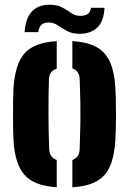

<svg xmlns="http://www.w3.org/2000/svg" viewBox="-20 -783 545 812"><path d="M37 -191Q36 -210 35.5 -239.2Q35 -268.5 35 -301.2Q35 -334 35.5 -363Q36 -392 37 -410Q43.5 -512 84.2 -557.8Q125 -603.5 220 -609V-493Q188 -481.5 187 -448Q185 -386.5 185 -309.2Q185 -232 188 -153Q189 -117.5 220 -106.5V9Q124 3 83.2 -43.8Q42.5 -90.5 37 -191ZM286 9V-106.5Q316 -116.5 317 -153Q319 -212 319.8 -258.5Q320.5 -305 319.8 -349.8Q319 -394.5 317 -448Q316 -483.5 286 -493.5V-609Q351.5 -605 389.8 -583Q428 -561 446.2 -518.5Q464.5 -476 468 -410Q469 -391 469.8 -361.5Q470.5 -332 470.5 -299.5Q470.5 -267 469.8 -238Q469 -209 468 -191Q464 -124 445.8 -81.2Q427.5 -38.5 389.2 -16.8Q351 5 286 9ZM364 -750H422Q419 -691 390.5 -665.5Q362 -640 317 -640Q285 -640 263.5 -652Q242 -664 224 -676Q206 -688 185 -688Q146.5 -688 142 -647H84Q88 -706.5 115.2 -734.8Q142.5 -763 188 -763Q223 -763 244 -751.2Q265 -739.5 281.2 -727.8Q297.5 -716 319 -716Q362.5 -716 364 -750Z"/></svg>

Font: Big Shoulders Stencil Text Black
Style: Regular
Weight: 900
Designer: Patric King
Foundry: XO Type Co
Version: Version 1.000